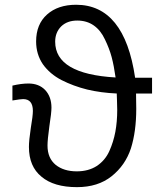

<svg xmlns="http://www.w3.org/2000/svg" viewBox="-20 -769 686 807"><path d="M32.2 -346.7Q32.2 -362.3 32.2 -409.2Q69.3 -418 99.6 -418Q143.6 -418 169.9 -390.6Q196.3 -362.3 196.3 -316.4Q196.3 -294.9 187.5 -238.3Q179.7 -181.6 179.7 -157.2Q179.7 -104.5 213.9 -76.2Q248 -48.8 302.7 -48.8Q351.6 -48.8 386.7 -71.3Q421.9 -94.7 439.5 -133.8Q457 -172.9 464.8 -214.8Q472.7 -257.8 472.7 -306.6Q472.7 -321.3 471.7 -347.7Q470.7 -374 470.7 -376Q404.3 -378.9 346.7 -392.6Q288.1 -407.2 238.3 -432.6Q189.5 -458 160.2 -499Q131.8 -541 131.8 -594.7Q131.8 -667 177.7 -708Q223.6 -749 299.8 -749Q502.9 -749 547.9 -442.4Q571.3 -442.4 619.1 -442.4Q619.1 -425.8 619.1 -376Q602.5 -376 551.8 -376Q551.8 -359.4 552.7 -311.5Q552.7 -216.8 530.3 -145.5Q506.8 -74.2 449.2 -28.3Q391.6 17.6 303.7 17.6Q206.1 17.6 154.3 -26.4Q101.6 -69.3 101.6 -151.4Q101.6 -178.7 109.4 -230.5Q118.2 -282.2 118.2 -302.7Q118.2 -352.5 77.1 -352.5Q67.4 -352.5 32.2 -346.7ZM211.9 -593.8Q211.9 -458 465.8 -443.4Q459 -492.2 449.2 -529.3Q439.5 -565.4 420.9 -603.5Q403.3 -641.6 374 -662.1Q344.7 -682.6 304.7 -682.6Q262.7 -682.6 237.3 -658.2Q211.9 -632.8 211.9 -593.8Z"/></svg>

Font: Gothic A1
Style: Regular
Weight: 400
Designer: HanYang I&C Co.,Ltd.
Version: Version 2.50